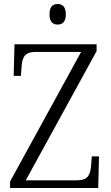

<svg xmlns="http://www.w3.org/2000/svg" viewBox="-20 -934 550 954"><path d="M267 -812C289 -812 307 -824 307 -863C307 -902 289 -914 267 -914C243 -914 226 -902 226 -863C226 -824 243 -812 267 -812ZM30 0H468L472 -157H436L433 -114C429 -65 417 -38 362 -38H108L460 -680V-714H52L48 -557H84L87 -600C90 -648 102 -676 156 -676H383L30 -32Z"/></svg>

Font: Noto Serif Georgian SemiCondensed Light
Style: Regular
Weight: 300
Width: 4
Designer: Monotype Design Team, Akaki Razmadze
Foundry: Google LLC
Version: Version 2.003